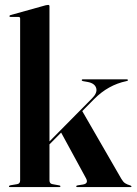

<svg xmlns="http://www.w3.org/2000/svg" viewBox="-20 -762 556 782"><path d="M20.5 0Q16.5 0 16.5 -3Q16.5 -6 23 -7.5L50 -12Q62 -14 62 -27V-686.5Q62 -693 55.5 -693H23Q18.5 -693 18.5 -696.5Q18.5 -699 22.5 -700.5L166 -740.5Q173 -742 176 -742Q181.5 -742 181.5 -736.5V-186L355 -361.5Q377.5 -384 371.8 -403.2Q366 -422.5 338 -428L318.5 -431.5Q313 -432.5 313 -435.5Q313 -439 317.5 -439H496Q501 -439 501 -435.5Q501 -432.5 494.5 -431.5Q420.5 -416 363.5 -358.5L315 -309.5L474 -34Q481.5 -21 489.5 -15.8Q497.5 -10.5 510 -7Q515.5 -5 515.5 -2.5Q515.5 0 511.5 0H294.5Q290.5 0 290.5 -3Q290.5 -6 296 -7L318 -10.5Q341.5 -14.5 330.5 -35.5L229 -222L181.5 -174V-27.5Q181.5 -14 193.5 -12L221 -7Q226 -6.5 226 -3Q226 0 222 0Z"/></svg>

Font: Fraunces 144pt S000 SemiBold
Style: Regular
Weight: 600
Version: Version 1.000; ttfautohint (v1.8.3)